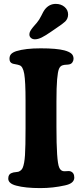

<svg xmlns="http://www.w3.org/2000/svg" viewBox="-20 -967 429 998"><path d="M248.5 -804.2Q216.3 -781.7 196.8 -772.2Q177.2 -762.7 161.6 -762.7Q148.9 -762.7 140.9 -769.8Q132.8 -776.9 132.8 -787.6Q132.8 -791 133.5 -794.7Q134.3 -798.3 135.3 -801Q136.2 -803.7 138.9 -807.9Q141.6 -812 143.1 -814.5Q144.5 -816.9 148.9 -822.3Q153.3 -827.6 155.3 -830.1Q157.2 -832.5 163.1 -839.1Q168.9 -845.7 171.4 -848.6Q184.1 -863.3 195.1 -886Q206.1 -908.7 211.4 -915.5Q234.4 -946.8 270 -946.8Q296.9 -946.8 315.4 -931.2Q334 -915.5 334 -891.6Q334 -870.1 318.8 -855Q311 -848.1 301.3 -840.8Q291.5 -833.5 274.4 -822Q257.3 -810.5 248.5 -804.2ZM112.8 -300.3V-442.9Q112.8 -543.5 106 -583Q99.1 -622.6 81.1 -627.9Q73.2 -630.9 60.3 -633.1Q47.4 -635.3 43.5 -637.2Q29.3 -643.1 29.3 -661.6Q29.3 -677.2 38.1 -686.3Q46.9 -695.3 64.9 -701.2Q111.8 -715.8 191.4 -715.8Q274.4 -715.8 314.9 -705.1Q338.4 -698.7 350.3 -689Q362.3 -679.2 362.3 -661.6Q362.3 -652.3 356.9 -643.8Q351.6 -635.3 341.8 -632.8Q335 -630.9 324.2 -630.6Q313.5 -630.4 304.7 -627.4Q292.5 -623.5 286.4 -608.6Q280.3 -593.8 276.9 -554.2Q273.4 -514.6 273.4 -439.9V-307.1Q273.4 -128.4 287.6 -96.7Q294.4 -80.6 307.6 -77.6Q315.9 -76.2 327.4 -77.4Q338.9 -78.6 344.2 -77.1Q366.2 -70.8 366.2 -43.9Q366.2 -13.7 317.9 -3.4Q255.4 10.7 189.5 10.7Q111.8 10.7 64.9 -2Q22.9 -12.7 22.9 -38.6Q22.9 -61.5 40 -67.4Q44.9 -69.8 50.5 -70.8Q56.2 -71.8 63.5 -72.5Q70.8 -73.2 75.2 -74.2Q91.8 -80.1 98.1 -95.2Q106.9 -115.7 109.9 -160.6Q112.8 -205.6 112.8 -300.3Z"/></svg>

Font: Cooper*
Style: Bold
Weight: 700
Designer: Owen Earl
Foundry: indestructible type*
Version: Version 0.001